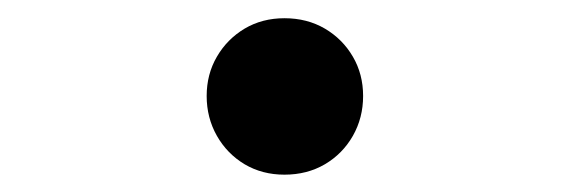

<svg xmlns="http://www.w3.org/2000/svg" viewBox="-20 -450 640 216"><path d="M212.5 -342Q212.5 -366.5 224 -386.2Q235.5 -406 255.2 -417.8Q275 -429.5 300 -429.5Q325.5 -429.5 345.5 -417.8Q365.5 -406 377 -386.2Q388.5 -366.5 388.5 -342Q388.5 -317.5 377 -297.2Q365.5 -277 345.5 -265.2Q325.5 -253.5 300 -253.5Q275 -253.5 255.2 -265.2Q235.5 -277 224 -297.2Q212.5 -317.5 212.5 -342Z"/></svg>

Font: Fast_Mono
Style: Regular
Weight: 400
Monospace: yes
Designer: Carrois Corporate, Edenspiekermann AG, Nikita Prokopov
Foundry: Carrois Corporate, Edenspiekermann AG, Nikita Prokopov
Version: Version 5.002